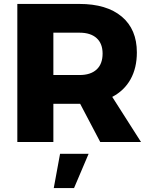

<svg xmlns="http://www.w3.org/2000/svg" viewBox="-20 -721 764 975"><path d="M489 0 387 -194H383H251V0H68V-701H383Q522 -701 598.5 -636.5Q675 -572 675 -455Q675 -376 643 -318.5Q611 -261 550 -229L696 0ZM251 -340H384Q440 -340 470.5 -368Q501 -396 501 -449Q501 -500 470.5 -527.5Q440 -555 384 -555H251ZM285 60H430L356 234H253Z"/></svg>

Font: Montserrat V1
Style: Bold
Weight: 700
Designer: Julieta Ulanovsky
Foundry: Julieta Ulanovsky
Version: Version 6.001